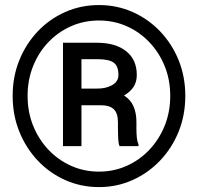

<svg xmlns="http://www.w3.org/2000/svg" viewBox="-20 -741 796 771"><path d="M377.4 10.3Q305.2 10.3 242.2 -17.8Q179.2 -45.9 131.8 -95.9Q84.5 -146 57.6 -212.4Q30.8 -278.8 30.8 -356Q30.8 -433.1 57.6 -499.3Q84.5 -565.4 131.8 -615.2Q179.2 -665 242.2 -692.9Q305.2 -720.7 377.4 -720.7Q449.2 -720.7 512.2 -692.9Q575.2 -665 622.8 -615.2Q670.4 -565.4 697.3 -499.3Q724.1 -433.1 724.1 -356Q724.1 -278.8 697.3 -212.4Q670.4 -146 622.6 -95.9Q574.7 -45.9 512 -17.8Q449.2 10.3 377.4 10.3ZM377.4 -51.8Q437 -51.8 488.8 -75Q540.5 -98.1 579.8 -139.6Q619.1 -181.2 641.4 -236.3Q663.6 -291.5 663.6 -356Q663.6 -420.4 641.4 -475.3Q619.1 -530.3 579.8 -571.5Q540.5 -612.8 488.8 -635.7Q437 -658.7 377.4 -658.7Q317.4 -658.7 265.4 -635.7Q213.4 -612.8 174.1 -571.5Q134.8 -530.3 112.8 -475.1Q90.8 -419.9 90.8 -356Q90.8 -291.5 113 -236.3Q135.3 -181.2 174.6 -139.6Q213.9 -98.1 265.9 -75Q317.9 -51.8 377.4 -51.8ZM232.9 -154.3V-569.3H370.6Q443.8 -569.3 486.6 -535.4Q529.3 -501.5 529.3 -439.9Q529.3 -412.6 516.6 -392.6Q503.9 -372.6 478 -357.4Q503.9 -341.3 515.9 -314.5Q527.8 -287.6 527.8 -251.5V-224.1Q527.8 -204.1 529.5 -188.2Q531.2 -172.4 536.1 -162.1V-154.3H460Q455.6 -164.6 454.6 -184.3Q453.6 -204.1 453.6 -224.6V-251Q453.6 -285.6 437.3 -302Q420.9 -318.4 384.3 -318.4H307.1V-154.3ZM307.1 -385.3H369.1Q405.3 -384.8 430.4 -399.2Q455.6 -413.6 455.6 -440.4Q455.6 -475.6 436.5 -489.5Q417.5 -503.4 370.6 -503.4H307.1Z"/></svg>

Font: Roboto Slab LO Black
Style: Regular
Weight: 900
Designer: Google
Version: Version 2.000